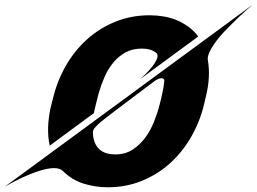

<svg xmlns="http://www.w3.org/2000/svg" viewBox="-124 -792 1102 822"><path d="M277.8 -307.6 88.9 -168.5Q72.8 -241.7 93.3 -333.5L103.5 -373.5Q121.6 -447.8 158.9 -512.2Q196.3 -576.7 249.5 -624.3Q302.7 -671.9 370.4 -699.2Q438 -726.6 516.1 -726.6Q546.4 -726.6 575.9 -721.7Q605.5 -716.8 632.1 -705.8Q658.7 -694.8 682.4 -677.7Q706.1 -660.6 724.6 -635.7L476.6 -453.6Q485.4 -461.4 500 -475.8Q514.6 -490.2 527.6 -506.6Q540.5 -522.9 547.4 -538.6Q554.2 -554.2 546.9 -564Q534.2 -574.7 518.6 -579.3Q502.9 -584 483.4 -584Q442.9 -584 412.6 -567.1Q382.3 -550.3 360.4 -523.2Q338.4 -496.1 323.5 -462.2Q308.6 -428.2 298.8 -394L285.6 -341.8Q283.2 -333 281.5 -324.5Q279.8 -315.9 277.8 -307.6ZM-103.5 7.3 958.5 -772.5Q902.3 -724.6 858.9 -679.7Q832.5 -653.8 817.6 -636Q802.7 -618.2 790.5 -600.1Q778.3 -582 771.2 -565.2Q764.2 -548.3 765.6 -535.6Q778.8 -463.9 756.8 -375.5L749 -342.8Q731 -269 693.6 -204.6Q656.2 -140.1 603.3 -92.5Q550.3 -44.9 482.9 -17.6Q415.5 9.8 337.4 9.8Q283.7 9.8 233.9 -5.9Q184.1 -21.5 145 -60.1Q132.3 -72.3 106.9 -72.3Q92.8 -72.3 76.2 -68.8Q59.6 -65.4 42.2 -59.8Q24.9 -54.2 7.3 -47.1Q-10.3 -40 -26.9 -32.7Q-64.5 -15.1 -103.5 7.3ZM566.9 -374Q571.8 -394.5 575 -412.6Q578.1 -430.7 579.6 -447.3Q578.1 -457 566.9 -457Q561 -457 553.2 -453.9Q545.4 -450.7 537.6 -444.8Q530.3 -439.5 511.5 -425.3Q492.7 -411.1 468.5 -392.8Q444.3 -374.5 417.2 -354.2Q390.1 -334 366.9 -316.2Q343.8 -298.3 326.9 -285.4Q310.1 -272.5 305.7 -268.6Q293 -257.3 282.2 -245.4Q271.5 -233.4 273.9 -219.7Q276.4 -176.8 300.5 -153.8Q324.7 -130.9 369.6 -130.9Q411.6 -130.9 442.9 -150.9Q474.1 -170.9 497.1 -201.7Q520 -232.4 534.9 -269.5Q549.8 -306.6 558.6 -341.3Z"/></svg>

Font: Facon
Style: Bold Italic
Weight: 700
Italic angle: -12°
Designer: Google
Version: Version 2.001150; 2014